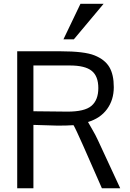

<svg xmlns="http://www.w3.org/2000/svg" viewBox="-20 -1004 694 1024"><path d="M532.7 -983.9 374 -794.4H318.4L409.2 -983.9ZM158.2 0H71.8V-730.5H302.7Q430.2 -730.5 484.4 -708.5Q539.1 -686.5 563 -646.5Q586.9 -606.4 586.9 -539.1Q586.9 -471.2 550.8 -421.9Q514.6 -372.6 449.2 -353.5Q449.2 -352.5 469.7 -317.9Q490.2 -283.2 502.9 -254.9L621.1 0H523.4L423.8 -226.6Q383.3 -317.9 372.1 -336.4Q336.4 -334 287.6 -334L158.2 -337.9ZM469.2 -626Q434.1 -654.8 351.6 -654.8H158.2V-410.6L337.9 -408.7Q431.2 -408.2 467.8 -439.5Q504.4 -470.7 504.4 -534.2Q504.4 -597.7 469.2 -626Z"/></svg>

Font: Oxygen-Regular
Style: Regular
Weight: 400
Designer: Vernon Adams
Foundry: Vernon Adams
Version: Version Release 0.2.3 webfont; ttfautohint (v0.93.3-1d66) -l